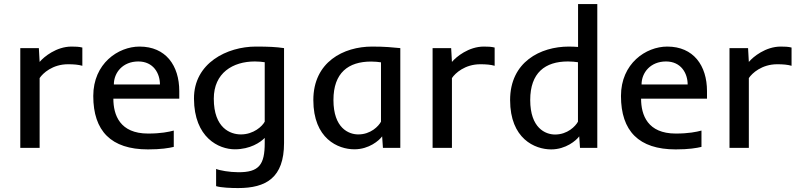

<svg xmlns="http://www.w3.org/2000/svg" viewBox="-20 -747 4040 970"><path d="M323.7 -422.4C353 -422.4 376 -420.4 396 -414.6V-506.8C378.9 -511.2 360.8 -511.7 341.3 -511.7C265.1 -511.7 201.7 -460 180.2 -434.1L176.3 -503.9H82.5V0H180.2V-352.5C196.3 -377 245.6 -422.4 323.7 -422.4Z M727.5 7.8C793.9 7.8 833 1 857.9 -4.9V-87.4C832.5 -80.6 793 -72.3 728 -72.3C585.9 -72.3 552.7 -165.5 552.7 -248.5H885.7V-286.6C885.7 -415.5 817.9 -511.7 685.1 -511.7C577.1 -511.7 451.2 -426.3 451.2 -262.2C451.2 -85.4 541 7.8 727.5 7.8ZM678.7 -436.5C754.9 -436.5 788.1 -376.5 788.1 -320.3H555.2C555.2 -380.4 600.6 -436.5 678.7 -436.5Z M1182.1 123C1141.1 123 1089.8 114.3 1071.8 106.4V193.4C1096.7 201.2 1148.4 203.1 1183.1 203.1C1323.7 203.1 1415 151.4 1415 -24.4V-503.9C1374.5 -509.8 1337.9 -511.7 1272.5 -511.7C1128.4 -511.7 959 -429.2 960 -248.5C960.9 -51.3 1085.4 7.3 1166.5 7.3C1243.7 7.3 1295.9 -27.8 1317.4 -50.3V-24.4C1317.4 84 1289.6 124.5 1182.1 123ZM1196.8 -67.9C1144.5 -67.9 1060.1 -99.1 1060.1 -248.5C1060.1 -378.4 1156.2 -436.5 1267.6 -436.5C1283.2 -436.5 1307.6 -434.6 1317.4 -432.6V-132.3C1305.2 -109.4 1261.7 -67.9 1196.8 -67.9Z M1914.6 0H2002.4V-503.9C1961.9 -507.8 1925.3 -511.7 1859.9 -511.7C1715.8 -511.7 1563 -434.1 1563 -241.7C1563 -45.9 1688 7.3 1770.5 7.3C1844.2 7.3 1895.5 -37.1 1910.6 -58.1ZM1790 -67.9C1741.2 -67.9 1664.6 -100.1 1664.6 -241.7C1664.6 -379.4 1739.7 -436 1855 -436C1870.6 -436 1895 -434.1 1904.8 -432.1V-132.3C1892.6 -109.4 1853 -67.9 1790 -67.9Z M2406.7 -422.4C2436 -422.4 2459 -420.4 2479 -414.6V-506.8C2461.9 -511.2 2443.8 -511.7 2424.3 -511.7C2348.1 -511.7 2284.7 -460 2263.2 -434.1L2259.3 -503.9H2165.5V0H2263.2V-352.5C2279.3 -377 2328.6 -422.4 2406.7 -422.4Z M2900.4 -509.8C2886.2 -510.7 2871.6 -511.7 2854 -511.7C2710 -511.7 2557.1 -434.1 2557.1 -241.7C2557.1 -45.9 2682.1 7.8 2764.6 7.8C2838.4 7.8 2891.1 -37.1 2906.2 -58.1L2910.2 0H2997.6V-726.6H2900.4ZM2784.2 -67.4C2735.4 -67.4 2658.7 -100.1 2658.7 -241.7C2658.7 -379.4 2733.9 -436.5 2849.1 -436.5C2864.7 -436.5 2890.1 -434.6 2899.9 -432.6V-132.3C2887.7 -109.4 2847.2 -67.4 2784.2 -67.4Z M3393.6 7.8C3460 7.8 3499 1 3523.9 -4.9V-87.4C3498.5 -80.6 3459 -72.3 3394 -72.3C3252 -72.3 3218.8 -165.5 3218.8 -248.5H3551.8V-286.6C3551.8 -415.5 3483.9 -511.7 3351.1 -511.7C3243.2 -511.7 3117.2 -426.3 3117.2 -262.2C3117.2 -85.4 3207 7.8 3393.6 7.8ZM3344.7 -436.5C3420.9 -436.5 3454.1 -376.5 3454.1 -320.3H3221.2C3221.2 -380.4 3266.6 -436.5 3344.7 -436.5Z M3906.7 -422.4C3936 -422.4 3959 -420.4 3979 -414.6V-506.8C3961.9 -511.2 3943.8 -511.7 3924.3 -511.7C3848.1 -511.7 3784.7 -460 3763.2 -434.1L3759.3 -503.9H3665.5V0H3763.2V-352.5C3779.3 -377 3828.6 -422.4 3906.7 -422.4Z"/></svg>

Font: Inder
Style: Regular
Weight: 400
Designer: Irina Smirnova
Foundry: Irina Smirnova
Version: Version 1.001